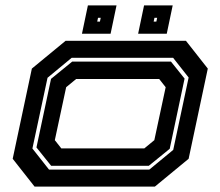

<svg xmlns="http://www.w3.org/2000/svg" viewBox="-20 -691 816 711"><path d="M108 0 27 -103 98 -437 223 -540H668.5L749.5 -437L678.5 -103L553.5 0ZM161.5 -63H533L621.5 -136L678.5 -404L621 -477H245.5L156 -403L100 -141ZM169.5 -77 115 -145 169 -399 247.5 -463H613L663.5 -400L608.5 -140L531 -77ZM207 -141.5H514.5L551.5 -172L593.5 -368L569.5 -398.5H262L225 -368L183 -172ZM491.5 -566 513.5 -671H619.5L597.5 -566ZM283.5 -566 305.5 -671H411.5L389.5 -566ZM340 -611H350L353 -625H343ZM549 -611H559L562 -625H552Z"/></svg>

Font: Tourney Expanded Regular
Style: Bold Italic
Weight: 700
Width: 7
Italic angle: -12°
Designer: Tyler Finck
Foundry: Etcetera Type Co
Version: Version 1.010; ttfautohint (v1.8.3)